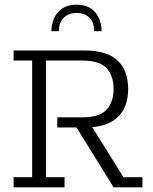

<svg xmlns="http://www.w3.org/2000/svg" viewBox="-20 -798 653 818"><path d="M38 0V-43H117V-540H38V-583H341Q434 -583 480 -541Q526 -499 526 -419Q526 -339 479.5 -297Q433 -255 345 -255H329L362 -274L506 -43H587V0H464L306 -255H224V-298H330Q404 -298 434 -331Q464 -364 464 -419Q464 -474 434.5 -507Q405 -540 330 -540H176V-43H255V0ZM199 -665Q200 -716 228 -747Q256 -778 306 -778Q357 -778 384.5 -747Q412 -716 413 -665H381Q381 -704 360 -723.5Q339 -743 306 -743Q274 -743 252.5 -723.5Q231 -704 231 -665Z"/></svg>

Font: Rokkitt SemiBold Light
Style: Regular
Weight: 300
Version: Version 3.103